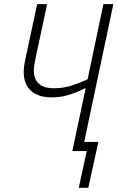

<svg xmlns="http://www.w3.org/2000/svg" viewBox="-20 -734 571 933"><path d="M362.8 178.7 401.4 0H331.5L396.5 -306.2Q361.8 -288.6 319.8 -274.7Q277.8 -260.7 231.9 -260.7Q187 -260.7 156.7 -275.4Q126.5 -290 110.8 -317.4Q95.2 -344.7 95.2 -382.8Q95.2 -397.5 97.4 -413.8Q99.6 -430.2 104 -450.2L160.6 -713.9H209L152.8 -451.2Q148.9 -431.2 146.7 -417.5Q144.5 -403.8 144.5 -390.1Q144.5 -349.1 169.2 -327.1Q193.8 -305.2 241.7 -305.2Q286.1 -305.2 326.2 -317.6Q366.2 -330.1 405.8 -349.1L482.4 -713.9H530.8L389.2 -44.4H458L409.2 178.7Z"/></svg>

Font: Open Sans SemiCondensed Light
Style: Italic
Weight: 300
Width: 4
Italic angle: -12°
Designer: Monotype Design Team
Foundry: Monotype Imaging Inc.
Version: Version 3.000